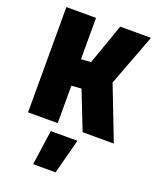

<svg xmlns="http://www.w3.org/2000/svg" viewBox="-171 -774 943 1156"><g transform="rotate(20 300.5 -195.5)"><path d="M185.2 282.8 216.8 59.3H387.7L328.9 282.8ZM49.7 0V-674.5H239.7V-409.8L302.9 -414.2L394.4 -674.5H591.8L466.5 -342.9L599.1 0H399.2L303.4 -244.4L239.7 -240V0Z"/></g></svg>

Font: Titillium Web SemiBold
Style: Regular
Weight: 600
Designer: Mohamed Gaber, Accademia di Belle Arti di Urbino
Foundry: Kief Type Foundry, Accademia di Belle Arti di Urbino
Version: Version 3.000; ttfautohint (v1.8.4)